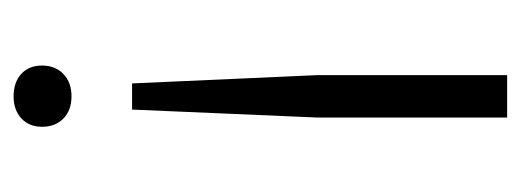

<svg xmlns="http://www.w3.org/2000/svg" viewBox="-268 -512 786 290"><g transform="rotate(90 125.0 -367.0)"><path d="M106 -173.5 93.5 -452.5V-740H157.5V-452.5L145.5 -173.5ZM125.5 5.5Q104.5 5.5 91.8 -6Q79 -17.5 79 -37.5Q79 -57.5 91.8 -69.8Q104.5 -82 125.5 -82Q146.5 -82 159 -69.8Q171.5 -57.5 171.5 -37.5Q171.5 -18 158.8 -6.2Q146 5.5 125.5 5.5Z"/></g></svg>

Font: Encode Sans SmExp Lt
Style: Regular
Weight: 300
Width: 6
Designer: Multiple Designers
Foundry: Impallari Type
Version: Version 3.002; ttfautohint (v1.8.3) -l 8 -r 50 -G 200 -x 14 